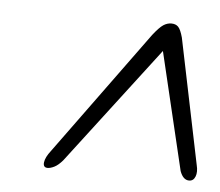

<svg xmlns="http://www.w3.org/2000/svg" viewBox="-35 -750 454 396"><g transform="rotate(5 192.0 -552.0)"><path d="M382.5 -425.5Q386 -411.5 382.2 -402Q378.5 -392.5 369.5 -392.5Q357 -392.5 350.5 -410.5L292.5 -654L107.5 -411.5Q98.5 -401 90.5 -397Q82.5 -393 76.5 -393Q67 -393 68.2 -403.8Q69.5 -414.5 80.5 -428.5L267.5 -685Q280.5 -701.5 288.5 -706.8Q296.5 -712 305 -712Q314 -712 319.2 -706.8Q324.5 -701.5 329 -685Z"/></g></svg>

Font: Fraunces 144pt S050
Style: Italic
Weight: 400
Italic angle: -16°
Version: Version 1.000; ttfautohint (v1.8.3)